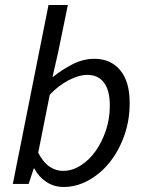

<svg xmlns="http://www.w3.org/2000/svg" viewBox="-20 -732 576 764"><path d="M94 0H31L173 -712H250L211 -522L189 -426H191Q227 -455 269 -476.5Q311 -498 356 -498Q420 -498 458 -453Q496 -408 496 -322Q496 -252 474 -191Q452 -130 415.5 -85Q379 -40 331.5 -14Q284 12 234 12Q195 12 164.5 -8Q134 -28 117 -61H114ZM328 -434Q294 -434 253.5 -413Q213 -392 178 -355L132 -124Q152 -86 177 -69Q202 -52 231 -52Q267 -52 301 -73.5Q335 -95 360.5 -131Q386 -167 401.5 -213.5Q417 -260 417 -311Q417 -373 393.5 -403.5Q370 -434 328 -434Z"/></svg>

Font: Matigon Symbol
Style: Regular
Weight: 400
Designer: Paul D. Hunt
Foundry: Adobe Systems Incorporated
Version: Version 2.021;PS 2.000;hotconv 1.0.86;makeotf.lib2.5.63406